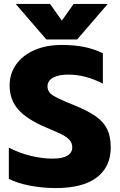

<svg xmlns="http://www.w3.org/2000/svg" viewBox="-20 -943 609 978"><path d="M60 -923H235L295 -838L355 -923H529L373 -742H216ZM25 -32V-191Q79 -163 137.5 -149Q196 -135 249 -135Q298 -135 323 -150Q348 -165 348 -193Q348 -214 334.5 -229.5Q321 -245 295 -258Q269 -271 214 -294Q117 -335 73 -385Q29 -435 29 -508Q29 -568 62.5 -615Q96 -662 156 -688Q216 -714 294 -714Q358 -714 408 -704Q458 -694 504 -672V-517Q416 -563 327 -563Q279 -563 250.5 -547.5Q222 -532 222 -503Q222 -474 251 -456Q280 -438 358 -407Q429 -378 468.5 -350Q508 -322 526 -285Q544 -248 544 -191Q544 -94 473.5 -39.5Q403 15 263 15Q197 15 132 2.5Q67 -10 25 -32Z"/></svg>

Font: Prompt
Style: Bold
Weight: 700
Designer: Katatrad Team
Foundry: CadsonDemak
Version: Version 1.000